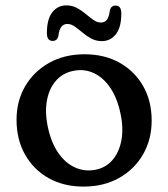

<svg xmlns="http://www.w3.org/2000/svg" viewBox="-20 -682 626 714"><path d="M294.5 -480.2Q368.6 -480.2 424.8 -448.7Q480.9 -417.1 512.5 -361.7Q544 -306.2 544 -233.9Q544 -163.3 511.9 -107.7Q479.7 -52.1 422.6 -20.1Q365.5 11.9 290.7 11.9Q216.8 11.9 160.6 -19.7Q104.5 -51.3 73 -107.4Q41.5 -163.5 41.5 -236.7Q41.5 -306.2 73.6 -361.3Q105.8 -416.3 162.8 -448.3Q219.8 -480.2 294.5 -480.2ZM334.7 -50.6Q373.2 -58.1 398 -86.6Q422.8 -115.1 431.3 -159.6Q439.8 -204 428.3 -258.6Q416.3 -316.8 390.3 -355.2Q364.3 -393.7 329 -410.1Q293.8 -426.6 253.6 -418.6Q214.9 -411.3 189.3 -383.2Q163.7 -355.1 155 -310.9Q146.2 -266.7 157.6 -211Q169.9 -152.2 196.4 -113.9Q222.9 -75.5 258.9 -59.3Q294.8 -43.1 334.7 -50.6ZM358.8 -529.1Q337.2 -529.1 319.5 -538.6Q301.7 -548.2 286.7 -561Q271.6 -573.8 258 -583.3Q244.3 -592.9 230.8 -592.9Q216.1 -592.9 208 -582.2Q199.9 -571.5 197.1 -548.5Q193.1 -529.8 175.5 -529.8Q154.4 -529.8 154.4 -559.3Q154.4 -610.6 174.5 -636.3Q194.6 -662 226.7 -662Q248.3 -662 266.1 -652.5Q283.8 -642.9 298.9 -630.1Q313.9 -617.3 327.6 -607.8Q341.2 -598.2 355 -598.2Q370.4 -598.2 378.1 -609.3Q385.8 -620.4 388.4 -642.5Q392.4 -661.3 410.3 -661.3Q431.1 -661.3 431.1 -631.7Q431.1 -580.2 410.9 -554.7Q390.7 -529.1 358.8 -529.1Z"/></svg>

Font: Fraunces SuperSoft 9pt
Style: Regular
Weight: 900
Version: Version 1.000;[b76b70a41]